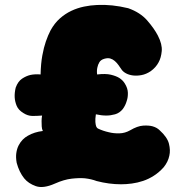

<svg xmlns="http://www.w3.org/2000/svg" viewBox="-20 -729 745 771"><path d="M149 -265Q126 -263 108.5 -263.5Q91 -264 74 -275Q54 -287 47 -304Q40 -321 39 -338Q38 -356 43 -377Q52 -402 68.5 -413Q85 -424 102 -428Q121 -432 143 -430Q144 -474 150 -506.5Q156 -539 164 -562Q173 -588 183 -607Q199 -636 220.5 -655Q242 -674 266.5 -685.5Q291 -697 317.5 -702.5Q344 -708 370 -709Q429 -712 495 -696Q543 -679 571 -647Q599 -615 614 -586Q632 -551 629.5 -524Q627 -497 617 -479Q606 -458 585 -443Q567 -431 548.5 -427.5Q530 -424 514 -426Q498 -428 486 -434.5Q474 -441 468 -450Q462 -459 455.5 -468Q449 -477 441 -484Q433 -491 423 -494Q413 -497 399 -493Q385 -489 379 -479Q373 -469 371 -458Q368 -445 370 -430Q404 -434 425 -429Q446 -424 459 -416Q473 -407 481 -394Q493 -375 493.5 -356.5Q494 -338 489 -324Q484 -306 473 -291Q460 -275 442 -270Q424 -265 407 -265Q387 -265 365 -270Q362 -250 363 -239Q364 -228 366 -222Q369 -215 373 -213Q394 -203 417 -198Q436 -193 459 -193.5Q482 -194 503 -206Q532 -223 554.5 -224.5Q577 -226 592 -222Q610 -217 621 -206Q652 -178 658.5 -151.5Q665 -125 660 -104Q655 -79 637 -57Q619 -37 598 -23.5Q577 -10 554.5 -2.5Q532 5 509.5 8Q487 11 466 11Q418 11 368 -2Q347 -10 321 -13Q298 -15 267.5 -11.5Q237 -8 201 8Q154 29 124 18.5Q94 8 77 -13Q57 -38 47 -75Q43 -97 45.5 -114.5Q48 -132 55 -145.5Q62 -159 71.5 -168.5Q81 -178 92 -184Q118 -199 152 -203Q148 -211 147.5 -222Q147 -233 147 -243Q147 -254 149 -265Z"/></svg>

Font: Sniglet
Style: ExtraBold
Weight: 800
Version: Version 2.000; ttfautohint (v0.95) -l 8 -r 50 -G 200 -x 14 -